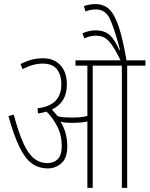

<svg xmlns="http://www.w3.org/2000/svg" viewBox="-20 -916 729 936"><path d="M308 -203Q308 -145 279 -120Q250 -95 214 -95Q170 -95 136.5 -118.5Q103 -142 75.5 -198Q48 -254 21 -350L47 -357Q70 -271 93.5 -219Q117 -167 145.5 -144Q174 -121 211 -121Q243 -121 262 -140.5Q281 -160 281 -205Q281 -257 259.5 -299Q238 -341 207 -372Q188 -366 165 -363L163 -388Q225 -396 252 -426Q279 -456 279 -504Q279 -552 257 -579Q235 -606 188 -606Q141 -606 90 -579L80 -604Q108 -618 134.5 -625Q161 -632 190 -632Q243 -632 274.5 -598Q306 -564 306 -503Q306 -417 233 -382Q240 -374 247.5 -365.5Q255 -357 262 -349Q279 -345 297.5 -344Q316 -343 331 -343Q351 -343 369.5 -344.5Q388 -346 406 -351V-596H348V-622H689V-596H600V0H574V-596H432V0H406V-324Q389 -320 370.5 -318.5Q352 -317 336 -317Q320 -317 304 -318Q288 -319 275 -323Q292 -296 300 -265.5Q308 -235 308 -203ZM571 -615Q544 -671 524.5 -698Q505 -725 487.5 -733.5Q470 -742 447 -742Q431 -742 418 -738.5Q405 -735 391 -729L382 -754Q397 -760 412.5 -764Q428 -768 445 -768Q489 -768 514.5 -745.5Q540 -723 562 -671L565 -672Q540 -770 517.5 -820Q495 -870 449 -870Q434 -870 421 -867.5Q408 -865 397 -860L389 -886Q399 -890 413.5 -893Q428 -896 446 -896Q485 -896 511.5 -872Q538 -848 558.5 -787Q579 -726 598 -615Z"/></svg>

Font: Noto Sans ExtraCondensed Thin
Style: Regular
Weight: 100
Width: 2
Designer: Monotype Design Team
Foundry: Monotype Imaging Inc.
Version: Version 2.013; ttfautohint (v1.8.4.7-5d5b)